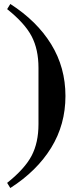

<svg xmlns="http://www.w3.org/2000/svg" viewBox="-20 -750 410 968"><path d="M16 172 32 198C121.3 140.7 190 73 238 -5C286 -83 310 -170 310 -266C310 -362 286 -449 238 -527C190 -605 121.3 -672.7 32 -730L16 -704C75.3 -656.7 116.5 -611 139.5 -567C162.5 -523 174 -470 174 -408V-124C174 -62 162.5 -9 139.5 35C116.5 79 75.3 124.7 16 172Z"/></svg>

Font: Km Standard TT
Style: Bold
Weight: 700
Designer: Alexey Kryukov <alexios@thessalonica.org.ru>
Version: Version 2.0.2